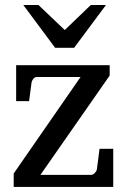

<svg xmlns="http://www.w3.org/2000/svg" viewBox="-20 -740 502 760"><path d="M428.2 0H34.2V-53.2L298.8 -435.1H125Q117.7 -435.1 112.1 -428Q106.4 -420.9 105 -414.1L95.2 -339.8H43.9V-481.9H414.1V-440.9L140.1 -47.9H341.8Q348.6 -47.9 356 -56.2Q363.3 -64.5 363.8 -71.8L374 -150.9H428.2ZM399.4 -720.2 273.4 -550.8H198.2L72.3 -720.2H132.3L236.3 -621.1L339.4 -720.2Z"/></svg>

Font: Charis
Style: Regular
Weight: 400
Designer: Walt Agee, Miriam Martin, Annie Olsen, Victor Gaultney, Lorna Priest, Alan Ward, Bob Hallissy, Martin Hosken, Sharon Cor
Foundry: SIL Global
Version: Version 7.000